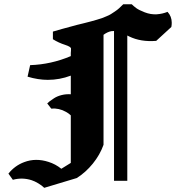

<svg xmlns="http://www.w3.org/2000/svg" viewBox="-20 -856 845 911"><path d="M774.9 -799.8Q794.9 -778.3 794.9 -748Q794.9 -737.8 793 -728L721.2 -662.1Q647.9 -656.2 592.8 -683.1L584 -687.5V2H521V-709Q512.2 -709 507.8 -708Q489.7 -704.6 471.2 -690.9V-168.9Q454.1 -121.1 420.4 -79.6Q386.7 -38.1 344.2 -11.2L189.9 35.2Q179.2 24.4 161.6 13.9Q144 3.4 129.9 -1Q85.9 -15.1 41 -2.9L20 -32.2Q50.3 -70.3 95.2 -86.9Q149.4 -107.4 210 -87.9Q243.2 -77.6 271 -55.2L315.9 -83V-308.6Q305.7 -318.4 293 -325.2Q260.3 -343.8 223.1 -340.8L204.1 -365.2Q209 -370.1 215.3 -375.2Q221.7 -380.4 236.8 -390.1Q252 -399.9 272.7 -405Q293.5 -410.2 315.9 -408.7V-497.1Q262.7 -477.1 207 -477.1Q161.1 -477.1 110.8 -492.2L123 -546.9Q223.1 -550.3 315.9 -589.8V-605Q315.9 -605.5 316.7 -614.5Q317.4 -623.5 316.9 -626Q315.9 -634.3 289.1 -643.1Q258.3 -652.8 231 -669.9V-706.1Q260.7 -715.3 345.2 -737.8Q355.5 -740.2 379.9 -746.3Q404.3 -752.4 411.9 -754.6Q419.4 -756.8 438.2 -762Q457 -767.1 463.9 -770Q470.7 -772.9 484.9 -778.6Q499 -784.2 506.3 -789.1Q513.7 -793.9 524.9 -801.3Q536.1 -808.6 545.4 -817.1Q554.7 -825.7 564.9 -835.9H605Q613.8 -827.1 626 -817.9Q638.2 -808.6 666.5 -797.6Q694.8 -786.6 723.1 -788.1Q751 -790 774.9 -799.8Z"/></svg>

Font: KJV1611
Style: Regular
Weight: 400
Version: Version 3.6.1